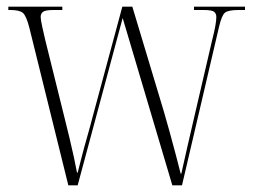

<svg xmlns="http://www.w3.org/2000/svg" viewBox="-20 -556 765 576"><path d="M68 -473Q59 -508 49 -517Q39 -526 11 -526H5V-536H167V-526H141Q116 -526 109 -520.5Q102 -515 102 -505Q102 -497 107 -474.5Q112 -452 116 -435L175 -197Q181 -173 188.5 -142Q196 -111 202 -83Q208 -55 211 -38H213Q217 -54 225 -85Q233 -116 242.5 -149Q252 -182 258 -206L347 -536H377L472 -220Q479 -196 489 -160Q499 -124 508 -89.5Q517 -55 522 -35H524Q530 -62 540 -106.5Q550 -151 563 -206L617 -438Q623 -461 626 -478Q629 -495 629 -505Q629 -515 622.5 -520.5Q616 -526 591 -526H562V-536H715V-526H696Q665 -526 655 -518Q645 -510 637 -475L526 0H497L348 -502L213 0H185Z"/></svg>

Font: Noto Serif Display Condensed ExtraLight
Style: Regular
Weight: 200
Width: 3
Designer: Monotype Design Team
Foundry: Monotype Imaging Inc.
Version: Version 2.009